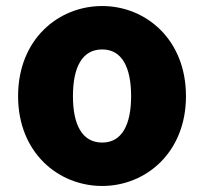

<svg xmlns="http://www.w3.org/2000/svg" viewBox="-20 -603 677 637"><path d="M319 14C463 14 597 -96 597 -284C597 -473 463 -583 319 -583C174 -583 40 -473 40 -284C40 -96 174 14 319 14ZM319 -130C252 -130 222 -190 222 -284C222 -379 252 -439 319 -439C385 -439 415 -379 415 -284C415 -190 385 -130 319 -130Z"/></svg>

Font: Noto Sans CJK Black
Style: Bold
Weight: 900
Designer: Ryoko NISHIZUKA (kana & ideographs); Paul D. Hunt (Latin, Greek & Cyrillic); Wenlong ZHANG (bopomofo); Sandoll Communica
Foundry: Adobe Systems Incorporated
Version: Version 1.000;PS 1;hotconv 1.0.78;makeotf.lib2.5.61930